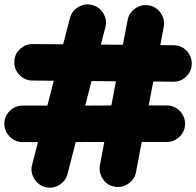

<svg xmlns="http://www.w3.org/2000/svg" viewBox="-21 -772 898 879"><path d="M186 84.5Q153.3 75.7 135.3 45.4Q117.2 15.1 126 -17.6L152.8 -121.6H82.5Q48.3 -121.6 23.7 -146.5Q-1 -171.4 -1 -205.6Q-1 -240.2 23.9 -264.4Q48.8 -288.6 83 -288.6H195.8L225.1 -402.3L127.4 -403.3Q93.3 -403.3 68.8 -428.2Q44.4 -453.1 44.4 -487.3Q44.4 -522 69.1 -546.1Q93.8 -570.3 127.9 -570.3L268.1 -569.3L299.3 -689.5Q308.1 -722.7 338.4 -740.2Q368.7 -757.8 401.4 -749Q434.6 -740.2 452.4 -710.2Q470.2 -680.2 461.4 -647L440.9 -567.9L541.5 -566.9L563.5 -680.7Q569.8 -714.4 599.1 -733.9Q628.4 -753.4 662.1 -747.1Q695.8 -740.7 715.3 -711.4Q734.9 -682.1 728.5 -648.4L712.9 -565.4L773.9 -564.9Q808.6 -564.9 832.8 -540.3Q856.9 -515.6 856.9 -481Q856.9 -446.8 832.5 -422.4Q808.1 -397.9 773.4 -397.9L680.7 -398.9L659.7 -289.1H742.7Q777.3 -289.1 801.8 -264.4Q826.2 -239.7 826.2 -205.1Q826.2 -170.9 801.5 -146.5Q776.9 -122.1 742.2 -122.1H627.9L601.6 16.1Q595.2 49.8 565.9 69.3Q536.6 88.9 502.9 82.5Q469.2 76.2 449.7 46.9Q430.2 17.6 436.5 -16.1L456.5 -122.1L325.7 -121.6L288.1 24.9Q279.3 57.6 249.3 75.4Q219.2 93.3 186 84.5ZM397.9 -400.9 369.1 -288.6 488.8 -289.1 509.8 -399.9Z"/></svg>

Font: Mikhak-DS2-FD Black
Style: Regular
Weight: 900
Designer: Amin Abedi
Version: Version 3.2